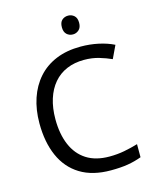

<svg xmlns="http://www.w3.org/2000/svg" viewBox="-133 -1006 899 1106"><g transform="rotate(-15 316.0 -452.5)"><path d="M403 -645Q346 -645 300 -625.5Q254 -606 222 -568.5Q190 -531 173 -477.5Q156 -424 156 -357Q156 -269 183.5 -204Q211 -139 265.5 -104Q320 -69 402 -69Q449 -69 491 -77Q533 -85 573 -97V-19Q533 -4 490.5 3Q448 10 389 10Q280 10 207 -35Q134 -80 97.5 -163Q61 -246 61 -358Q61 -439 83.5 -506Q106 -573 149.5 -622Q193 -671 257 -697.5Q321 -724 404 -724Q459 -724 510 -713Q561 -702 601 -682L565 -606Q532 -621 491.5 -633Q451 -645 403 -645ZM381 -915Q401 -915 416.5 -901.5Q432 -888 432 -859Q432 -831 416.5 -817Q401 -803 381 -803Q359 -803 344 -817Q329 -831 329 -859Q329 -888 344 -901.5Q359 -915 381 -915Z"/></g></svg>

Font: Noto Sans Myanmar
Style: Regular
Weight: 400
Designer: Monotype Design Team
Foundry: Monotype Imaging Inc.
Version: Version 2.107